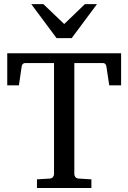

<svg xmlns="http://www.w3.org/2000/svg" viewBox="-20 -936 639 956"><path d="M523.9 -511.2 509.8 -605Q508.3 -612.8 504.2 -617.4Q500 -622.1 493.2 -622.1H350.1V-68.8Q350.1 -61.5 355.2 -54.7Q360.4 -47.9 371.1 -46.9L435.1 -43V0H164.1V-43L228 -46.9Q238.8 -47.9 243.9 -54.7Q249 -61.5 249 -68.8V-622.1H105Q98.1 -622.1 93.5 -617.4Q88.9 -612.8 87.9 -605L74.2 -511.2H16.1V-670.9H583V-511.2ZM336.9 -746.1H261.7L135.7 -915.5H195.8L299.8 -816.4L402.8 -915.5H462.9Z"/></svg>

Font: Charis SIL Am
Style: Regular
Weight: 400
Foundry: SIL International
Version: Version 5.000